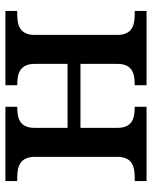

<svg xmlns="http://www.w3.org/2000/svg" viewBox="56 -632 576 729"><g transform="rotate(-90 344.5 -268.0)"><path d="M21 0H303V-45H301C261 -45 223 -53 223 -111V-251H466V-111C466 -53 428 -45 388 -45H385V0H667V-45H655C615 -45 576 -53 576 -111V-425C576 -483 615 -491 655 -491H667V-536H385V-491H388C428 -491 466 -482 466 -424V-300H223V-425C223 -483 261 -491 301 -491H303V-536H21V-491H34C74 -491 113 -482 113 -424V-111C113 -53 74 -45 34 -45H21Z"/></g></svg>

Font: Noto Serif Thai Medium
Style: Regular
Weight: 500
Designer: Monotype Design Team
Foundry: Monotype Imaging Inc.
Version: Version 1.901;PS 001.901;hotconv 1.0.88;makeotf.lib2.5.64775